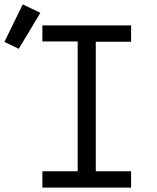

<svg xmlns="http://www.w3.org/2000/svg" viewBox="-93 -850 713 870"><path d="M99 0V-74H259V-662H99V-735H501V-661H341V-74H501V0ZM-8 -629 -73 -660 10 -830 90 -792Z"/></svg>

Font: Iosevka Mono
Style: Regular
Weight: 400
Designer: Belleve Invis
Foundry: Belleve Invis
Version: Version 11.1.1